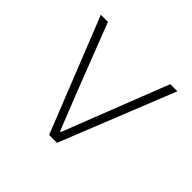

<svg xmlns="http://www.w3.org/2000/svg" viewBox="-93 -718 706 706"><g transform="rotate(-45 260.5 -365.0)"><path d="M484 -166V-203L221 -306L75 -363V-367L221 -425L484 -527V-564L37 -386V-345Z"/></g></svg>

Font: Noto Sans Japanese Thin
Style: Regular
Weight: 100
Designer: Ryoko NISHIZUKA (kana & ideographs); Paul D. Hunt (Latin, Greek & Cyrillic); Wenlong ZHANG (bopomofo); Sandoll Communica
Foundry: Adobe Systems Incorporated
Version: Version 1.000;PS 1;hotconv 1.0.78;makeotf.lib2.5.61930